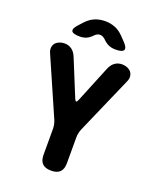

<svg xmlns="http://www.w3.org/2000/svg" viewBox="-172 -1049 943 1159"><g transform="rotate(20 300.0 -470.0)"><path d="M300 10Q262 10 243.5 -8.5Q225 -27 225 -65V-230Q225 -245 222 -259Q219 -273 213 -287L52 -655Q44 -673 46 -689Q48 -705 57 -716Q66 -727 81.5 -733.5Q97 -740 115 -740Q141 -740 161 -726Q181 -712 193 -683L289 -448Q295 -434 300 -434Q305 -434 311 -448L407 -683Q419 -712 439 -726Q459 -740 485 -740Q503 -740 518.5 -733.5Q534 -727 543 -716Q552 -705 554 -689Q556 -673 548 -655L387 -287Q381 -273 378 -259Q375 -245 375 -230V-65Q375 -27 356.5 -8.5Q338 10 300 10ZM186 -810Q140 -810 133 -826Q126 -842 158 -875L181 -900Q206 -926 235.5 -938Q265 -950 300 -950Q335 -950 364.5 -938Q394 -926 419 -900L443 -875Q475 -843 467.5 -826.5Q460 -810 415 -810Q392 -810 373.5 -817.5Q355 -825 338 -841L334 -845Q316 -862 298 -862Q280 -862 263 -844L262 -843Q246 -826 227.5 -818Q209 -810 186 -810Z"/></g></svg>

Font: Maple Mono ExtraBold
Style: Regular
Weight: 800
Monospace: yes
Designer: subframe7536
Version: Version 7.000